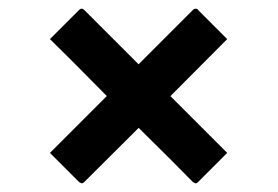

<svg xmlns="http://www.w3.org/2000/svg" viewBox="-20 -521 640 442"><path d="M168 -501Q171 -501 174 -498Q253 -419 339.5 -332.5Q426 -246 503 -169Q488 -154 470 -136Q452 -118 436 -102Q435 -101 433.5 -100Q432 -99 430 -99Q429 -99 427.5 -100Q426 -101 424 -102Q373 -154 316 -210Q259 -266 203 -323Q147 -380 95 -431Q109 -445 127 -463Q145 -481 162 -498Q164 -500 165.5 -500.5Q167 -501 168 -501ZM95 -169Q172 -246 258.5 -332.5Q345 -419 424 -498Q426 -500 427.5 -500.5Q429 -501 430 -501Q432 -501 433.5 -500.5Q435 -500 436 -498Q440 -494 449.5 -484.5Q459 -475 470 -464Q481 -453 490.5 -443.5Q500 -434 503 -431Q452 -380 395.5 -323Q339 -266 282.5 -210Q226 -154 174 -102Q173 -101 171.5 -100Q170 -99 168 -99Q167 -99 165.5 -100Q164 -101 162 -102Q158 -106 148.5 -115.5Q139 -125 128 -136Q117 -147 107.5 -156.5Q98 -166 95 -169Z"/></svg>

Font: Recursive Monospace Medium
Style: Regular
Weight: 500
Version: Version 1.047